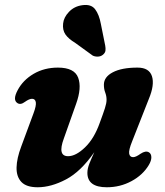

<svg xmlns="http://www.w3.org/2000/svg" viewBox="-20 -758 680 791"><path d="M593.5 -130.5Q603 -125 603.5 -110.8Q604 -96.5 593 -78Q568.5 -37 521.8 -11.8Q475 13.5 420 13.5Q340 13.5 340 -46Q340 -63.5 348.5 -84.8Q357 -106 368.5 -131Q313 -51 251.8 -18.8Q190.5 13.5 135 13.5Q89 13.5 68.2 -8.2Q47.5 -30 48.2 -67.8Q49 -105.5 67.5 -154.5L118 -291Q130 -323 127.5 -337Q125 -351 112 -351Q100.5 -351 83 -338.5Q64.5 -324.5 51.5 -333.5Q31.5 -346.5 52.5 -386Q74.5 -428 118.5 -453.8Q162.5 -479.5 218.5 -479.5Q286.5 -479.5 302 -438Q317.5 -396.5 293.5 -330L243 -187.5Q216 -114.5 260.5 -114.5Q292.5 -114.5 330.2 -150.8Q368 -187 391 -252Q405.5 -291 412.2 -312Q419 -333 419 -347Q419 -362.5 413.5 -376.8Q408 -391 408 -409Q408 -441 444.8 -460.2Q481.5 -479.5 546.5 -479.5Q594.5 -479.5 606 -444Q617.5 -408.5 593 -350L524.5 -176Q509.5 -139 512.2 -124.8Q515 -110.5 528.5 -110.5Q539.5 -110.5 559 -124.5Q580 -138.5 593.5 -130.5ZM395.5 -659.5 413.5 -570Q415.5 -559.5 414.5 -549.8Q413.5 -540 403.5 -532Q394.5 -525 382.8 -524.8Q371 -524.5 362 -529L291 -580.5Q262 -598 249.5 -616.2Q237 -634.5 240 -661Q242.5 -686.5 264.2 -709.2Q286 -732 318.5 -736.5Q355 -742 371.8 -720Q388.5 -698 395.5 -659.5Z"/></svg>

Font: Fraunces 9pt S050
Style: Bold Italic
Weight: 700
Italic angle: -16°
Version: Version 1.000; ttfautohint (v1.8.3)